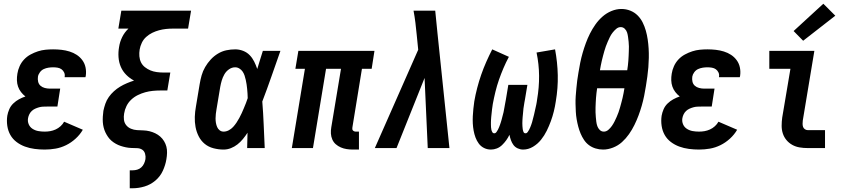

<svg xmlns="http://www.w3.org/2000/svg" viewBox="-20 -792 4540 1027"><path d="M219 8Q192 8 165 4.5Q138 1 113.5 -8Q89 -17 68.5 -32.5Q48 -48 35.5 -70Q23 -92 19 -119Q15 -146 19 -173Q22 -190 29.5 -207.5Q37 -225 51 -238.5Q65 -252 81.5 -261Q98 -270 116 -276Q103 -286 92.5 -299.5Q82 -313 76.5 -329Q71 -345 70.5 -362.5Q70 -380 73 -398Q76 -418 85 -438Q94 -458 109 -474Q124 -490 143.5 -500.5Q163 -511 183 -517.5Q203 -524 223.5 -526Q244 -528 264 -528Q287 -528 309 -525.5Q331 -523 352 -516.5Q373 -510 390.5 -498.5Q408 -487 420.5 -470Q433 -453 437.5 -431.5Q442 -410 439 -388Q438 -385 438 -383Q438 -381 437 -379H326Q326 -380 326 -380.5Q326 -381 326 -382Q328 -394 323 -404.5Q318 -415 309 -421.5Q300 -428 288 -430Q276 -432 264 -432Q252 -432 239 -430Q226 -428 214 -422.5Q202 -417 193.5 -405.5Q185 -394 183 -382Q181 -368 184 -355Q187 -342 196.5 -333.5Q206 -325 219.5 -321.5Q233 -318 246 -318H302L287 -222H231Q220 -222 209.5 -221.5Q199 -221 188.5 -218Q178 -215 168 -210.5Q158 -206 150 -198.5Q142 -191 137 -181Q132 -171 130 -160Q127 -143 133.5 -127.5Q140 -112 154 -103Q168 -94 184.5 -91Q201 -88 219 -88Q234 -88 248.5 -90.5Q263 -93 277.5 -99.5Q292 -106 304 -117Q316 -128 323 -141L423 -98Q408 -72 384.5 -50.5Q361 -29 333.5 -15.5Q306 -2 277 3Q248 8 219 8Z M674 215V119H690Q702 119 714 115.5Q726 112 735.5 103.5Q745 95 750.5 83Q756 71 758 59Q760 45 756 30.5Q752 16 740.5 8.5Q729 1 713.5 0.5Q698 0 683 -0.5Q668 -1 653.5 -4Q639 -7 625.5 -11.5Q612 -16 599.5 -23Q587 -30 576.5 -39Q566 -48 558 -59.5Q550 -71 544 -83.5Q538 -96 534.5 -110Q531 -124 530 -138.5Q529 -153 530 -168.5Q531 -184 533 -199Q537 -218 543.5 -237Q550 -256 562 -273Q574 -290 589.5 -304Q605 -318 622.5 -328.5Q640 -339 659 -347Q678 -355 697 -361Q674 -373 655.5 -391.5Q637 -410 626.5 -434Q616 -458 614 -486Q612 -514 617 -541Q621 -568 633.5 -593.5Q646 -619 667 -639H613L629 -735H1002L986 -639H905Q886 -639 867.5 -637Q849 -635 830.5 -630Q812 -625 794.5 -616.5Q777 -608 762 -594.5Q747 -581 738.5 -563Q730 -545 727 -527Q724 -509 725.5 -491Q727 -473 734.5 -458Q742 -443 755.5 -432.5Q769 -422 784.5 -415.5Q800 -409 818 -406.5Q836 -404 854 -404H891L875 -308H838Q818 -308 797.5 -306Q777 -304 757 -298.5Q737 -293 717.5 -283.5Q698 -274 682 -259Q666 -244 656.5 -224.5Q647 -205 644 -185Q641 -168 643 -151.5Q645 -135 655 -122.5Q665 -110 680.5 -103.5Q696 -97 713 -96Q730 -95 747 -94.5Q764 -94 780 -90Q796 -86 810.5 -79Q825 -72 837 -61.5Q849 -51 857.5 -37Q866 -23 870 -7.5Q874 8 873.5 25.5Q873 43 870 60Q865 91 851 121.5Q837 152 811 174Q785 196 753 205.5Q721 215 690 215Z M1176 8Q1149 8 1122 1Q1095 -6 1075 -22.5Q1055 -39 1043 -62.5Q1031 -86 1026 -112.5Q1021 -139 1022 -167Q1023 -195 1028 -222L1048 -342Q1052 -366 1058.5 -389Q1065 -412 1077.5 -433.5Q1090 -455 1107 -473.5Q1124 -492 1145.5 -505Q1167 -518 1190.5 -523Q1214 -528 1238 -528Q1260 -528 1280.5 -520Q1301 -512 1315.5 -497Q1330 -482 1339.5 -463Q1349 -444 1356 -423Q1363 -448 1371 -472Q1379 -496 1386 -520H1480Q1456 -452 1432.5 -384.5Q1409 -317 1383 -249Q1388 -187 1390.5 -124.5Q1393 -62 1396 0H1302Q1303 -20 1303 -40.5Q1303 -61 1304 -82Q1293 -65 1279.5 -48.5Q1266 -32 1250 -19.5Q1234 -7 1215 0.5Q1196 8 1176 8ZM1176 -88Q1190 -88 1203.5 -95Q1217 -102 1227 -113Q1237 -124 1245 -136Q1253 -148 1260 -161Q1267 -174 1273 -187Q1279 -200 1284.5 -213.5Q1290 -227 1295.5 -240.5Q1301 -254 1305 -267Q1305 -279 1304 -291.5Q1303 -304 1302 -316.5Q1301 -329 1299 -341Q1297 -353 1294.5 -365Q1292 -377 1288 -388.5Q1284 -400 1277.5 -409.5Q1271 -419 1260.5 -425.5Q1250 -432 1238 -432Q1220 -432 1204.5 -421Q1189 -410 1180 -394Q1171 -378 1166 -361Q1161 -344 1158 -327L1138 -207Q1136 -195 1134.5 -183Q1133 -171 1133 -158.5Q1133 -146 1135 -134.5Q1137 -123 1141.5 -112.5Q1146 -102 1155 -95Q1164 -88 1176 -88Z M1868 8Q1851 8 1834.5 5.5Q1818 3 1803 -3.5Q1788 -10 1776 -20.5Q1764 -31 1757.5 -46Q1751 -61 1750 -77.5Q1749 -94 1752 -111L1804 -424H1724L1654 0H1541L1611 -424H1560L1576 -520H1983L1968 -424H1916L1865 -111Q1864 -107 1864.5 -102Q1865 -97 1868 -94Q1871 -91 1875 -89.5Q1879 -88 1884 -88H1900V8Z M1985 0 2217 -526 2209 -606Q2206 -638 2202 -670.5Q2198 -703 2192 -735H2308L2320 -615L2384 0H2268L2251 -375L2101 0Z M2606 8Q2586 8 2569 -0.5Q2552 -9 2541 -24Q2530 -39 2523.5 -56.5Q2517 -74 2513.5 -93Q2510 -112 2509 -131.5Q2508 -151 2509 -170.5Q2510 -190 2512 -210Q2514 -230 2517 -250Q2523 -285 2532.5 -321.5Q2542 -358 2554 -392.5Q2566 -427 2581 -461Q2596 -495 2613 -528L2702 -488Q2686 -458 2673 -427.5Q2660 -397 2649 -365.5Q2638 -334 2630 -301Q2622 -268 2616 -236Q2615 -229 2614 -222Q2613 -215 2612 -208Q2611 -201 2610.5 -194Q2610 -187 2609 -180Q2608 -173 2607.5 -166Q2607 -159 2606.5 -152Q2606 -145 2606 -138Q2606 -131 2606 -124.5Q2606 -118 2606.5 -111Q2607 -104 2608.5 -97.5Q2610 -91 2613.5 -85Q2617 -79 2624 -79Q2631 -79 2635.5 -85.5Q2640 -92 2643.5 -98.5Q2647 -105 2649.5 -111.5Q2652 -118 2654.5 -124.5Q2657 -131 2659 -138Q2661 -145 2663 -151.5Q2665 -158 2666.5 -165Q2668 -172 2670 -178.5Q2672 -185 2673.5 -192Q2675 -199 2676 -205.5Q2677 -212 2678.5 -219Q2680 -226 2681 -233Q2682 -240 2683.5 -246.5Q2685 -253 2686 -260L2699 -338H2801L2788 -260Q2786 -252 2785 -244Q2784 -236 2782.5 -228Q2781 -220 2780 -212Q2779 -204 2778.5 -196Q2778 -188 2777 -180Q2776 -172 2775.5 -164.5Q2775 -157 2774.5 -149Q2774 -141 2774 -133Q2774 -125 2774.5 -117Q2775 -109 2776 -101.5Q2777 -94 2780 -86.5Q2783 -79 2791 -79Q2798 -79 2802.5 -85.5Q2807 -92 2810.5 -98.5Q2814 -105 2816.5 -111.5Q2819 -118 2821.5 -124.5Q2824 -131 2826 -138Q2828 -145 2829.5 -151.5Q2831 -158 2833 -165Q2835 -172 2836.5 -178.5Q2838 -185 2839.5 -192Q2841 -199 2842.5 -205.5Q2844 -212 2845.5 -219Q2847 -226 2848.5 -232.5Q2850 -239 2851 -246Q2852 -253 2853 -260Q2864 -324 2863.5 -386.5Q2863 -449 2850 -511L2949 -528Q2962 -459 2963.5 -390Q2965 -321 2953 -250Q2949 -223 2942.5 -196.5Q2936 -170 2926.5 -144Q2917 -118 2904.5 -92.5Q2892 -67 2874 -44.5Q2856 -22 2831 -7Q2806 8 2778 8Q2763 8 2749 1.5Q2735 -5 2726.5 -16.5Q2718 -28 2713 -42Q2708 -56 2705 -71Q2698 -56 2688 -42Q2678 -28 2665.5 -16Q2653 -4 2637.5 2Q2622 8 2606 8Z M3206 8Q3185 8 3165.5 2Q3146 -4 3130.5 -15.5Q3115 -27 3104 -43.5Q3093 -60 3085.5 -78Q3078 -96 3073 -115Q3068 -134 3064.5 -154Q3061 -174 3060 -194.5Q3059 -215 3058.5 -236Q3058 -257 3059.5 -278Q3061 -299 3063 -319.5Q3065 -340 3067.5 -361Q3070 -382 3074 -403Q3078 -429 3083.5 -456Q3089 -483 3096.5 -509Q3104 -535 3113.5 -561Q3123 -587 3135.5 -612Q3148 -637 3164.5 -660.5Q3181 -684 3202.5 -703Q3224 -722 3250.5 -733Q3277 -744 3304 -744Q3329 -744 3351.5 -735Q3374 -726 3390.5 -709.5Q3407 -693 3417.5 -672Q3428 -651 3434.5 -628Q3441 -605 3444.5 -581Q3448 -557 3449.5 -532.5Q3451 -508 3450.5 -482.5Q3450 -457 3448 -432Q3446 -407 3442.5 -382Q3439 -357 3435 -332Q3431 -306 3425.5 -279Q3420 -252 3412.5 -226Q3405 -200 3395.5 -174.5Q3386 -149 3373.5 -123.5Q3361 -98 3344.5 -74.5Q3328 -51 3307 -32Q3286 -13 3259 -2.5Q3232 8 3206 8ZM3189 -416H3335Q3337 -428 3338.5 -441Q3340 -454 3341 -467Q3342 -480 3342.5 -492.5Q3343 -505 3343.5 -518Q3344 -531 3344 -543.5Q3344 -556 3342.5 -568.5Q3341 -581 3339.5 -593.5Q3338 -606 3334.5 -617.5Q3331 -629 3322 -638Q3313 -647 3300 -647Q3287 -647 3276 -637.5Q3265 -628 3256.5 -617Q3248 -606 3242 -593.5Q3236 -581 3230.5 -568.5Q3225 -556 3220.5 -543.5Q3216 -531 3212.5 -518.5Q3209 -506 3205.5 -493Q3202 -480 3199 -467Q3196 -454 3193.5 -441Q3191 -428 3189 -416ZM3210 -88Q3223 -88 3234 -97.5Q3245 -107 3253 -118.5Q3261 -130 3267 -142Q3273 -154 3278.5 -166.5Q3284 -179 3288.5 -191.5Q3293 -204 3296.5 -217Q3300 -230 3303.5 -242.5Q3307 -255 3310 -268Q3313 -281 3315.5 -294Q3318 -307 3320 -320H3174Q3172 -307 3170.5 -294Q3169 -281 3168 -268Q3167 -255 3166.5 -242.5Q3166 -230 3165.5 -217Q3165 -204 3165.5 -191Q3166 -178 3167 -166Q3168 -154 3169.5 -141.5Q3171 -129 3175 -117.5Q3179 -106 3188 -97Q3197 -88 3210 -88Z M3719 8Q3692 8 3665 4.5Q3638 1 3613.5 -8Q3589 -17 3568.5 -32.5Q3548 -48 3535.5 -70Q3523 -92 3519 -119Q3515 -146 3519 -173Q3522 -190 3529.5 -207.5Q3537 -225 3551 -238.5Q3565 -252 3581.5 -261Q3598 -270 3616 -276Q3603 -286 3592.5 -299.5Q3582 -313 3576.5 -329Q3571 -345 3570.5 -362.5Q3570 -380 3573 -398Q3576 -418 3585 -438Q3594 -458 3609 -474Q3624 -490 3643.5 -500.5Q3663 -511 3683 -517.5Q3703 -524 3723.5 -526Q3744 -528 3764 -528Q3787 -528 3809 -525.5Q3831 -523 3852 -516.5Q3873 -510 3890.5 -498.5Q3908 -487 3920.5 -470Q3933 -453 3937.5 -431.5Q3942 -410 3939 -388Q3938 -385 3938 -383Q3938 -381 3937 -379H3826Q3826 -380 3826 -380.5Q3826 -381 3826 -382Q3828 -394 3823 -404.5Q3818 -415 3809 -421.5Q3800 -428 3788 -430Q3776 -432 3764 -432Q3752 -432 3739 -430Q3726 -428 3714 -422.5Q3702 -417 3693.5 -405.5Q3685 -394 3683 -382Q3681 -368 3684 -355Q3687 -342 3696.5 -333.5Q3706 -325 3719.5 -321.5Q3733 -318 3746 -318H3802L3787 -222H3731Q3720 -222 3709.5 -221.5Q3699 -221 3688.5 -218Q3678 -215 3668 -210.5Q3658 -206 3650 -198.5Q3642 -191 3637 -181Q3632 -171 3630 -160Q3627 -143 3633.5 -127.5Q3640 -112 3654 -103Q3668 -94 3684.5 -91Q3701 -88 3719 -88Q3734 -88 3748.5 -90.5Q3763 -93 3777.5 -99.5Q3792 -106 3804 -117Q3816 -128 3823 -141L3923 -98Q3908 -72 3884.5 -50.5Q3861 -29 3833.5 -15.5Q3806 -2 3777 3Q3748 8 3719 8Z M4300 0Q4278 0 4257 -3.5Q4236 -7 4218 -17Q4200 -27 4187 -42.5Q4174 -58 4167.5 -77.5Q4161 -97 4161 -119Q4161 -141 4164 -163L4208 -424H4095V-520H4336L4274 -147Q4273 -138 4273 -129.5Q4273 -121 4275.5 -113.5Q4278 -106 4285 -101Q4292 -96 4300 -96H4393V0ZM4276 -574 4225 -626 4384 -772 4448 -708Z"/></svg>

Font: Iosevka Gothic
Style: Bold Italic
Weight: 700
Italic angle: -9°
Monospace: yes
Designer: Belleve Invis
Foundry: Belleve Invis
Version: Version 15.5.1; ttfautohint (v1.8.4)